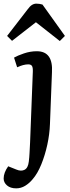

<svg xmlns="http://www.w3.org/2000/svg" viewBox="-59 -804 386 1053"><path d="M215 -124Q213 -68 200.5 -10.5Q188 47 167.5 97.5Q147 148 120 179Q102 201 79 215Q56 229 30 229Q-2 229 -20.5 213Q-39 197 -39 175Q-39 143 -14 108L31 126Q57 137 76 127Q95 117 99 82Q102 58 103 35Q104 12 106 -23L121 -410Q122 -433 116.5 -442Q111 -451 96 -451Q70 -451 35 -435L18 -488Q37 -499 72 -511Q107 -523 143 -523Q233 -523 226 -407ZM297 -607 269 -579 138 -682 7 -580 -20 -607 92 -752Q105 -770 116.5 -777Q128 -784 140 -784Q158 -784 174 -779Z"/></svg>

Font: Literata 12pt Medium
Style: Italic
Weight: 500
Italic angle: -2°
Designer: Latin by Veronika Burian and Jose Scaglione. Greek by Irene Vlachou. Cyrillic by Vera Evstafieva
Foundry: TypeTogether
Version: Version 3.002